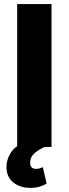

<svg xmlns="http://www.w3.org/2000/svg" viewBox="-20 -731 342 955"><path d="M65.4 -710.9V-3.9C50.3 6.8 39.6 18.6 32.2 30.8C19 52.7 12.2 75.2 12.2 99.1C12.2 133.3 23.9 159.2 46.9 177.2C69.8 194.8 98.1 203.6 130.9 203.6C170.4 203.6 195.8 191.9 211.9 182.1L192.9 100.1C184.6 104 176.3 108.9 159.2 108.9C137.7 108.9 129.9 95.7 129.9 78.6C129.9 45.9 148.9 25.9 201.2 0H236.3V-710.9Z"/></svg>

Font: Vazirmatn Black
Style: Regular
Weight: 900
Designer: Saber Rastikerdar
Foundry: Saber Rastikerdar
Version: Version 33.003